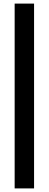

<svg xmlns="http://www.w3.org/2000/svg" viewBox="-20 -828 270 1068"><path d="M61.5 220V-808H169.5V220Z"/></svg>

Font: Encode Sans SC Condensed SemiBold
Style: Regular
Weight: 600
Width: 3
Designer: Multiple Designers
Foundry: Impallari Type
Version: Version 3.002